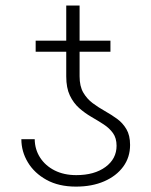

<svg xmlns="http://www.w3.org/2000/svg" viewBox="-20 -673 551 702"><path d="M406.2 -140.1Q406.2 -168 393.1 -186.3Q379.9 -204.6 358.9 -218.3Q337.9 -231.9 314.2 -245.6Q290.5 -259.3 269.5 -277.8Q248.5 -296.4 235.4 -324Q222.2 -351.6 222.2 -393.6V-652.8H271V-394Q271 -357.9 284.4 -334.7Q297.9 -311.5 318.8 -295.9Q339.8 -280.3 363.3 -267.1Q386.7 -253.9 407.7 -238.8Q428.7 -223.6 442.1 -200.9Q455.6 -178.2 455.6 -143.1Q455.6 -97.7 430.4 -63.5Q405.3 -29.3 360.8 -10Q316.4 9.3 257.8 9.3Q194.8 9.3 150.1 -15.4Q105.5 -40 81.8 -79.6Q58.1 -119.1 58.1 -164.1H106.9Q107.4 -126.5 126.7 -96.7Q146 -66.9 179.9 -49.8Q213.9 -32.7 258.8 -32.7Q325.2 -32.7 365.7 -62.5Q406.2 -92.3 406.2 -140.1ZM383.8 -524.4V-483.9H110.4V-524.4Z"/></svg>

Font: Inter 16pt ExtraLight
Style: Regular
Weight: 250
Version: Version 4.001;git-66647c0bb